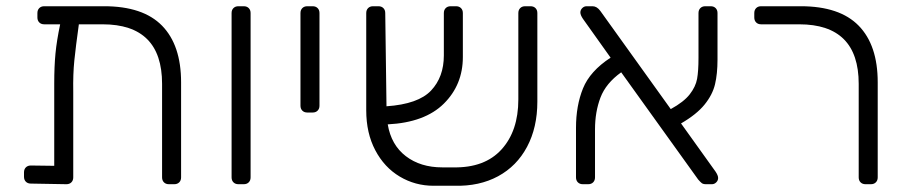

<svg xmlns="http://www.w3.org/2000/svg" viewBox="-20 -591 2914 616"><path d="M561 -327V-22Q561 -12 555 -6Q549 0 539 0H522Q512 0 506 -6Q500 -12 500 -22V-322Q500 -513 309 -513H233Q223 -441 218.5 -397Q214 -353 215 -297V-22Q215 -12 209 -6Q203 0 193 0L79 -2Q69 -2 63 -8Q57 -14 57 -24V-38Q57 -48 63 -54Q69 -60 79 -60L154 -59V-292V-323Q154 -378 158 -419.5Q162 -461 173 -513H122Q112 -513 106 -519Q100 -525 100 -535V-549Q100 -559 106 -565Q112 -571 122 -571H314Q439 -571 500 -508.5Q561 -446 561 -327Z M723 -22V-549Q723 -559 729 -565Q735 -571 745 -571H762Q772 -571 778 -565Q784 -559 784 -549V-22Q784 -12 778 -6Q772 0 762 0H745Q735 0 729 -6Q723 -12 723 -22Z M944 -252V-549Q944 -559 950 -565Q956 -571 966 -571H983Q993 -571 999 -565Q1005 -559 1005 -549V-252Q1005 -242 999 -236Q993 -230 983 -230H966Q956 -230 950 -236Q944 -242 944 -252Z M1704 -549V-265Q1704 -182 1671 -120Q1638 -58 1578 -25.5Q1518 7 1438 5H1371Q1312 5 1262.5 -24.5Q1213 -54 1184 -109Q1155 -164 1155 -237V-549Q1155 -559 1161 -565Q1167 -571 1177 -571H1194Q1204 -571 1210 -565Q1216 -559 1216 -549L1220 -250Q1322 -257 1363 -300.5Q1404 -344 1404 -413V-549Q1404 -559 1410 -565Q1416 -571 1426 -571H1443Q1453 -571 1459 -565Q1465 -559 1465 -549V-408Q1465 -319 1404 -258.5Q1343 -198 1224 -192Q1235 -126 1282 -90Q1329 -54 1399 -54H1434Q1535 -52 1589 -111.5Q1643 -171 1643 -272V-549Q1643 -559 1649 -565Q1655 -571 1665 -571H1682Q1692 -571 1698 -565Q1704 -559 1704 -549Z M2284 -20Q2284 -12 2278 -6Q2272 0 2264 0H2245Q2236 0 2231.5 -3.5Q2227 -7 2220 -15L1973 -359Q1924 -324 1906.5 -278Q1889 -232 1889 -176V-22Q1889 -12 1883 -6Q1877 0 1867 0H1850Q1840 0 1834 -6Q1828 -12 1828 -22V-181Q1828 -252 1850.5 -307.5Q1873 -363 1939 -406L1850 -531Q1842 -543 1842 -551Q1842 -559 1848 -565Q1854 -571 1862 -571H1881Q1895 -571 1906 -556L2132 -241Q2174 -264 2193 -288.5Q2212 -313 2216.5 -338Q2221 -363 2221 -405V-549Q2221 -559 2227 -565Q2233 -571 2243 -571H2260Q2270 -571 2276 -565Q2282 -559 2282 -549V-400Q2282 -354 2274 -320.5Q2266 -287 2240.5 -255.5Q2215 -224 2165 -195L2276 -40Q2284 -28 2284 -20Z M2735 -22V-322Q2735 -513 2544 -513H2422Q2412 -513 2406 -519Q2400 -525 2400 -535V-549Q2400 -559 2406 -565Q2412 -571 2422 -571H2549Q2674 -571 2735 -508.5Q2796 -446 2796 -327V-22Q2796 -12 2790 -6Q2784 0 2774 0H2757Q2747 0 2741 -6Q2735 -12 2735 -22Z"/></svg>

Font: Hezaedrus Light
Style: Regular
Weight: 300
Designer: Hubert & Fischer
Foundry: Hubert & Fischer
Version: Version 1.10;September 3, 2019;FontCreator 11.5.0.2425 64-bi